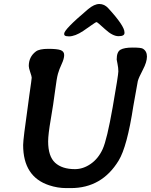

<svg xmlns="http://www.w3.org/2000/svg" viewBox="-20 -940 758 964"><path d="M523.4 -898.9Q605 -810.1 605 -777.8V-774.4Q605 -758.3 575.2 -758.3Q545.4 -758.3 507.1 -793.7Q468.8 -829.1 464.8 -829.1Q460.9 -829.1 434.6 -810.3Q408.2 -791.5 397.9 -784.7Q356.9 -757.3 325.7 -757.3L322.3 -757.8Q302.2 -757.8 302.2 -768.1V-771Q302.2 -792.5 421.9 -893.6Q453.1 -919.9 478.8 -919.9Q504.4 -919.9 523.4 -898.9ZM356.4 -90.8Q397.5 -90.8 435.5 -117.2Q473.6 -143.6 495.4 -191.2Q517.1 -238.8 545.7 -401.4Q574.2 -564 574.2 -581.5Q574.2 -599.1 570.1 -618.7Q565.9 -638.2 565.9 -641.1Q565.9 -679.7 585 -690.4Q604 -701.2 645.8 -701.2Q687.5 -701.2 696.8 -695.8Q717.8 -683.6 717.8 -656Q717.8 -628.4 697 -589.1Q676.3 -549.8 671.9 -532.7L649.4 -407.2Q618.2 -203.1 575.7 -133.8Q491.7 4.4 335.4 4.4H315.9Q314.5 4.4 313 4.4Q269 4.4 226.6 -9.8Q96.2 -52.7 96.2 -211.9Q96.2 -241.2 120.6 -412.1L127.4 -462.9Q139.2 -543.9 139.2 -550Q139.2 -556.2 131.8 -577.6Q124.5 -599.1 124.5 -608.4Q124.5 -654.8 160.2 -681.6Q177.7 -694.8 222.7 -694.8Q267.6 -694.8 284.9 -688.2Q302.2 -681.6 302.2 -663.6Q302.2 -645.5 289.8 -618.9Q277.3 -592.3 271 -569.8Q264.6 -547.4 256.3 -482.2Q248 -417 234.9 -341.1Q221.7 -265.1 221.7 -230Q221.7 -155.3 256.6 -123Q291.5 -90.8 356.4 -90.8Z"/></svg>

Font: Averia Libre
Style: Bold Italic
Weight: 700
Italic angle: -6.90001°
Version: Version 1.002